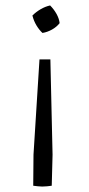

<svg xmlns="http://www.w3.org/2000/svg" viewBox="-20 -509 325 705"><path d="M102 173 103 59 125 -291H165L173 59L170 173Q162 174 153.5 175Q145 176 135 176Q127 176 119 175Q111 174 102 173ZM136 -388Q124 -399 114 -415.5Q104 -432 99 -452Q112 -465 129 -475Q146 -485 164 -489Q178 -475 187.5 -458Q197 -441 199 -424Q188 -410 171 -400.5Q154 -391 136 -388Z"/></svg>

Font: Piazzolla Thin Light
Style: Regular
Weight: 300
Version: Version 2.005